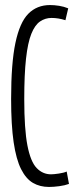

<svg xmlns="http://www.w3.org/2000/svg" viewBox="-20 -730 306 760"><path d="M24 -339Q24 -479 41 -560Q58 -641 92 -675.5Q126 -710 178 -710Q195 -710 214 -707Q233 -704 250 -697L239 -650Q211 -659 184 -659Q159 -659 138.5 -645Q118 -631 104 -596Q90 -561 83 -498Q76 -435 76 -338Q76 -219 88.5 -154.5Q101 -90 125 -65Q149 -40 182 -40Q193 -40 213 -43Q233 -46 244 -51L253 -2Q237 4 214.5 7Q192 10 174 10Q138 10 110.5 -6Q83 -22 63.5 -60.5Q44 -99 34 -167Q24 -235 24 -339Z"/></svg>

Font: Georama Extra Condensed Light
Style: Regular
Weight: 300
Width: 2
Designer: Jean-Baptiste Levee
Foundry: Production Type
Version: Version 1.000